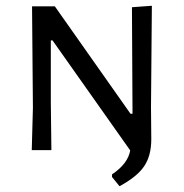

<svg xmlns="http://www.w3.org/2000/svg" viewBox="-20 -520 636 665"><path d="M504 -38 503 -149 506 -500 437 -495 439 -126H432L170 -498H91L94 -147L90 0H158L156 -166V-380H162L431 1C425.7 31.7 404.7 59.3 368 84V93L394 125C434.7 103 463.2 79.8 479.5 55.5C495.8 31.2 504 0 504 -38Z"/></svg>

Font: Alegreya Sans SC
Style: Regular
Weight: 400
Designer: Juan Pablo del Peral
Foundry: Huerta Tipografica
Version: Version 1.000;PS 001.000;hotconv 1.0.70;makeotf.lib2.5.58329